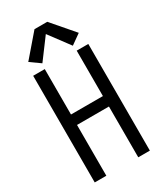

<svg xmlns="http://www.w3.org/2000/svg" viewBox="-237 -1059 974 1146"><g transform="rotate(-30 250.0 -486.0)"><path d="M60 0V-735H140V-422H360V-735H440V0H360V-350H140V0ZM145 -772 76 -821 206 -972H294L424 -821L355 -772L250 -913Z"/></g></svg>

Font: Iosevka SS08
Style: Regular
Weight: 400
Monospace: yes
Designer: Belleve Invis
Foundry: Belleve Invis
Version: 2.1.0; ttfautohint (v1.8.2)